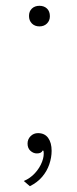

<svg xmlns="http://www.w3.org/2000/svg" viewBox="-20 -523 264 662"><path d="M111 -64Q134 -64 146 -47.5Q158 -31 158 -3Q158 20 150 43.5Q142 67 125.5 86.5Q109 106 83 119L62 101Q84 92 100.5 74Q117 56 125 35Q133 14 130 -3L127 -4Q125 1 120 3.5Q115 6 107 6Q95 6 85 -3Q75 -12 75 -28Q75 -43 85.5 -53.5Q96 -64 111 -64ZM116 -432Q100 -432 90 -442Q80 -452 80 -468Q80 -484 90 -493.5Q100 -503 116 -503Q132 -503 142 -493.5Q152 -484 152 -467Q152 -452 142 -442Q132 -432 116 -432Z"/></svg>

Font: Kantumruy Pro ExtraLight
Style: Regular
Weight: 250
Version: Version 1.002